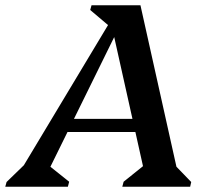

<svg xmlns="http://www.w3.org/2000/svg" viewBox="-74 -710 801 730"><path d="M-54 0 -49 -18 52 -116 -18 -24 382 -690H460L606 -35L565 -109L653 -18L649 0H391L396 -19L503 -105L480 -32L354 -597H374L94 -28L90 -98L189 -19L184 0ZM141 -208 152 -258H489L478 -208ZM353 -601 269 -672 274 -690H411V-601Z"/></svg>

Font: Platypi Light Medium
Style: Italic
Weight: 500
Italic angle: -13°
Version: Version 1.200